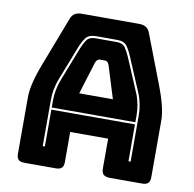

<svg xmlns="http://www.w3.org/2000/svg" viewBox="-80 -801 890 882"><g transform="rotate(10 365.0 -360.0)"><path d="M170 -303Q170 -330 174.5 -353Q179 -376 186 -396L250 -560Q260 -585 272 -602.5Q284 -620 314 -620H412Q440 -620 452 -602.5Q464 -585 475 -559L544 -396Q551 -376 555.5 -353Q560 -330 560 -303V-272H170ZM330 -510 283 -358H440L393 -510Q389 -519 384.5 -523Q380 -527 374 -527H349Q343 -527 338.5 -523Q334 -519 330 -510ZM560 -90H570V-303Q570 -331 565.5 -354.5Q561 -378 553 -400L484 -563Q472 -592 458.5 -611Q445 -630 412 -630H314Q280 -630 266 -611Q252 -592 241 -564L177 -400Q169 -378 164.5 -354.5Q160 -331 160 -303V-90H170V-262H560ZM273 -36Q273 -17 264.5 -8.5Q256 0 237 0H90Q71 0 62.5 -8.5Q54 -17 54 -36V-300Q54 -330 63.5 -369Q73 -408 93 -460L180 -687Q186 -704 198.5 -712Q211 -720 231 -720H500Q519 -720 531.5 -712Q544 -704 550 -687L637 -460Q657 -408 666.5 -369Q676 -330 676 -300V-36Q676 -17 667.5 -8.5Q659 0 640 0H489Q469 0 459.5 -8.5Q450 -17 450 -36V-176H273Z"/></g></svg>

Font: Bungee Inline
Style: Regular
Weight: 400
Version: Version 1.000;PS 1.0;hotconv 1.0.72;makeotf.lib2.5.5900